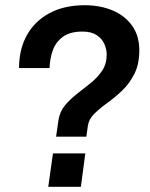

<svg xmlns="http://www.w3.org/2000/svg" viewBox="-20 -716 574 736"><path d="M195 -192 204 -255Q209 -288 229 -312Q249 -336 275.5 -356.5Q302 -377 328 -398Q354 -419 371.5 -445Q389 -471 389 -507Q389 -527 380 -547.5Q371 -568 350.5 -581.5Q330 -595 296 -595Q248 -595 220.5 -574.5Q193 -554 182 -522Q171 -490 170 -455H53Q53 -528 83.5 -582Q114 -636 170.5 -666Q227 -696 305 -696Q364 -696 411.5 -676Q459 -656 486.5 -617.5Q514 -579 514 -523Q514 -470 495 -432.5Q476 -395 448 -368.5Q420 -342 391.5 -321.5Q363 -301 342 -280.5Q321 -260 317 -235L311 -192ZM165 0 183 -128H307L290 0Z"/></svg>

Font: Chivo Medium Medium
Style: Italic
Weight: 500
Italic angle: -8.05°
Version: Version 2.002